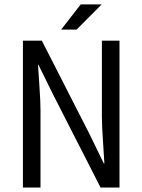

<svg xmlns="http://www.w3.org/2000/svg" viewBox="-20 -843 640 863"><path d="M254.9 -710 342.8 -823.2H437L324.2 -710ZM83 0V-660.2H168L380.9 -243.2L446.8 -107.9H449.2Q448.7 -123.5 443.4 -200.2Q438 -276.9 438 -316.9V-660.2H517.1V0H432.1L219.2 -417L152.8 -551.8H150.9Q151.9 -532.2 157 -458.7Q162.1 -385.3 162.1 -346.2V0Z"/></svg>

Font: Office Code Pro D
Style: Regular
Weight: 400
Designer: Nathan Rutzky & Paul D. Hunt
Foundry: Adobe Systems Incorporated
Version: Version 1.004;PS 001.004;hotconv 1.0.70;makeotf.lib2.5.58329